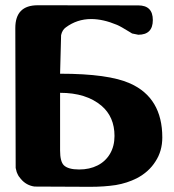

<svg xmlns="http://www.w3.org/2000/svg" viewBox="-20 -721 673 741"><path d="M421.9 -196.3Q421.9 -270 371.6 -313Q312.5 -362.8 211.9 -362.8V-140.1Q211.9 -98.1 226.1 -83.5Q242.7 -66.9 285.6 -66.9Q325.7 -66.9 356.4 -82.5Q386.7 -97.7 404.3 -127Q421.9 -156.7 421.9 -196.3ZM580.1 -98.1Q554.7 -57.6 508.3 -33.2Q470.7 -14.2 426.8 -6.8Q381.8 0 328.1 0L113.3 -1Q81.5 -5.4 60.5 -30.3Q55.7 -35.6 51.8 -41.5Q47.4 -49.3 44.4 -57.1Q42 -64.5 40.5 -72.8L39.1 -612.8Q39.1 -700.7 125.5 -700.7L513.7 -700.2Q569.8 -700.2 569.8 -643.6Q569.8 -586.9 513.7 -586.9L489.7 -591.8L481.9 -596.7Q444.8 -619.6 431.6 -625Q377.9 -647.5 332 -647.5Q277.3 -647.5 233.9 -615.2Q220.2 -605.5 215.8 -585.4L211.9 -436.5Q399.4 -436.5 482.4 -398.9Q606.4 -343.3 606.4 -190.4Q606.4 -138.2 580.1 -98.1Z"/></svg>

Font: inglobal
Style: Bold
Weight: 700
Designer: Andrey Kochetov, Denis Davydov, Evgeny Yurtaev
Foundry: inglobal.ru
Version: Version 1.00 September 25, 2014, initial release